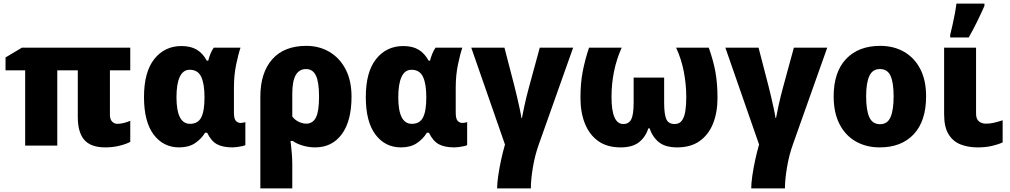

<svg xmlns="http://www.w3.org/2000/svg" viewBox="-20 -816 5658 1076"><path d="M639 -122Q654 -122 674 -127Q694 -132 710 -139V-21Q688 -9 650.5 0.5Q613 10 571 10Q489 10 452.5 -32Q416 -74 416 -160V-422H301V0H121V-422H11V-494L103 -549H710V-422H596V-173Q596 -147 608.5 -134.5Q621 -122 639 -122Z M984 10Q895 10 841 -62Q787 -134 787 -272Q787 -413 845 -485.5Q903 -558 997 -558Q1049 -558 1083 -537.5Q1117 -517 1139 -476H1147Q1151 -493 1159 -513.5Q1167 -534 1178 -549H1328Q1317 -518 1304 -457Q1291 -396 1291 -325V-185Q1291 -150 1302 -138.5Q1313 -127 1328 -127Q1334 -127 1342.5 -128.5Q1351 -130 1355 -132V-3Q1351 0 1337.5 3Q1324 6 1309 8Q1294 10 1284 10Q1228 10 1195.5 -8Q1163 -26 1141 -72H1129Q1109 -38 1073.5 -14Q1038 10 984 10ZM1045 -122Q1089 -122 1107.5 -157.5Q1126 -193 1126 -268V-273Q1126 -346 1107.5 -385.5Q1089 -425 1043 -425Q1006 -425 987.5 -385.5Q969 -346 969 -271Q969 -122 1045 -122Z M1950 -274Q1950 -138 1895.5 -64Q1841 10 1746 10Q1711 10 1677 0Q1643 -10 1621 -26H1608Q1608 -26 1610.5 -5.5Q1613 15 1615.5 45.5Q1618 76 1618 105V240H1439V-274Q1439 -408 1505.5 -483.5Q1572 -559 1697 -559Q1769 -559 1826.5 -525Q1884 -491 1917 -427.5Q1950 -364 1950 -274ZM1695 -429Q1657 -429 1637.5 -395.5Q1618 -362 1618 -289V-163Q1633 -143 1655 -133Q1677 -123 1696 -123Q1733 -123 1750.5 -157.5Q1768 -192 1768 -274Q1768 -356 1750.5 -392.5Q1733 -429 1695 -429Z M2227 10Q2138 10 2084 -62Q2030 -134 2030 -272Q2030 -413 2088 -485.5Q2146 -558 2240 -558Q2292 -558 2326 -537.5Q2360 -517 2382 -476H2390Q2394 -493 2402 -513.5Q2410 -534 2421 -549H2571Q2560 -518 2547 -457Q2534 -396 2534 -325V-185Q2534 -150 2545 -138.5Q2556 -127 2571 -127Q2577 -127 2585.5 -128.5Q2594 -130 2598 -132V-3Q2594 0 2580.5 3Q2567 6 2552 8Q2537 10 2527 10Q2471 10 2438.5 -8Q2406 -26 2384 -72H2372Q2352 -38 2316.5 -14Q2281 10 2227 10ZM2288 -122Q2332 -122 2350.5 -157.5Q2369 -193 2369 -268V-273Q2369 -346 2350.5 -385.5Q2332 -425 2286 -425Q2249 -425 2230.5 -385.5Q2212 -346 2212 -271Q2212 -122 2288 -122Z M3192 -549 3000 -8Q2978 53 2966.5 121.5Q2955 190 2955 240H2766Q2766 212 2772 170Q2778 128 2788 81.5Q2798 35 2810 -6L2621 -549H2807L2862 -337Q2869 -310 2877 -275.5Q2885 -241 2892 -209Q2899 -177 2902 -155H2905Q2909 -178 2919.5 -226Q2930 -274 2945 -329L3005 -549Z M3952 -549Q3978 -476 3989.5 -412Q4001 -348 4001 -267Q4001 -186 3976 -123.5Q3951 -61 3901 -25.5Q3851 10 3775 10Q3710 10 3674 -18Q3638 -46 3620 -97H3614Q3597 -47 3560.5 -18.5Q3524 10 3458 10Q3382 10 3332.5 -25.5Q3283 -61 3258 -123.5Q3233 -186 3233 -267Q3233 -348 3245 -412Q3257 -476 3281 -549H3464Q3435 -484 3421 -415Q3407 -346 3407 -273Q3407 -121 3473 -121Q3505 -121 3518 -148Q3531 -175 3531 -241V-381H3702V-241Q3702 -176 3714 -148.5Q3726 -121 3761 -121Q3788 -121 3802 -141Q3816 -161 3821 -195Q3826 -229 3826 -271Q3826 -342 3812.5 -413Q3799 -484 3769 -549Z M4616 -549 4424 -8Q4402 53 4390.5 121.5Q4379 190 4379 240H4190Q4190 212 4196 170Q4202 128 4212 81.5Q4222 35 4234 -6L4045 -549H4231L4286 -337Q4293 -310 4301 -275.5Q4309 -241 4316 -209Q4323 -177 4326 -155H4329Q4333 -178 4343.5 -226Q4354 -274 4369 -329L4429 -549Z M5170 -276Q5170 -138 5101 -64Q5032 10 4910 10Q4835 10 4776.5 -23Q4718 -56 4685 -120Q4652 -184 4652 -276Q4652 -412 4721.5 -485.5Q4791 -559 4913 -559Q4988 -559 5046 -526Q5104 -493 5137 -430Q5170 -367 5170 -276ZM4834 -276Q4834 -200 4851.5 -160Q4869 -120 4912 -120Q4954 -120 4971 -160Q4988 -200 4988 -276Q4988 -352 4971 -390.5Q4954 -429 4911 -429Q4870 -429 4852 -390.5Q4834 -352 4834 -276Z M5450 -549V-180Q5450 -148 5466.5 -135.5Q5483 -123 5504 -123Q5529 -123 5550 -128Q5571 -133 5599 -142V-18Q5573 -6 5538 2Q5503 10 5458 10Q5406 10 5363.5 -6.5Q5321 -23 5296 -63.5Q5271 -104 5271 -176V-549ZM5305 -606V-621Q5311 -644 5318 -675.5Q5325 -707 5331 -738.5Q5337 -770 5340 -796H5497V-783Q5479 -742 5457.5 -698Q5436 -654 5409 -606Z"/></svg>

Font: Noto Sans Disp ExtBd
Style: Regular
Weight: 800
Designer: Monotype Design Team
Foundry: Monotype Imaging Inc.
Version: Version 2.000;GOOG;noto-source:20170915:90ef993387c0; ttfaut